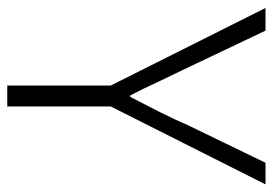

<svg xmlns="http://www.w3.org/2000/svg" viewBox="-134 -636 769 542"><g transform="rotate(90 251.0 -364.5)"><path d="M221 -292 2 -729H66L172 -506L210 -427Q230 -383 249 -347H253L294 -427Q320 -479 331 -506L439 -729H500L280 -292V0H221Z"/></g></svg>

Font: Merged Yaku Han JP Light
Style: Regular
Weight: 300
Designer: Ryoko NISHIZUKA 西塚涼子 (kana, bopomofo & ideographs); Paul D. Hunt (Latin, Greek & Cyrillic); Sandoll Communications 산돌커뮤니
Foundry: Adobe
Version: Version 2.004